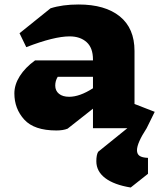

<svg xmlns="http://www.w3.org/2000/svg" viewBox="-20 -571 718 855"><path d="M639 132V203L562 264Q488 252 448.5 222Q409 192 409 147Q409 119 417 105L547 0H394V-87L281 2Q261 10 231 10Q132 10 88 -38.5Q44 -87 44 -155Q44 -194 68 -232Q92 -270 136 -302H394V-306Q394 -358 365.5 -383.5Q337 -409 290 -409Q221 -409 97 -361L67 -423L205 -534Q258 -551 330 -551Q448 -551 513.5 -498Q579 -445 579 -344V-108L669 -73L633 0Q590 66 590 98Q590 115 601.5 123Q613 131 639 132ZM394 -178V-229H237Q226 -211 226 -190Q226 -167 242.5 -153.5Q259 -140 288 -140Q335 -140 394 -178Z"/></svg>

Font: Inknut Antiqua ExtraBold
Style: Regular
Weight: 800
Designer: Claus Eggers Sørensen
Foundry: Claus Eggers Sørensen
Version: Version 1.003; ttfautohint (v1.8.2) -l 8 -r 50 -G 200 -x 14 